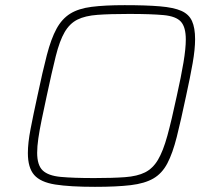

<svg xmlns="http://www.w3.org/2000/svg" viewBox="-20 -716 828 744"><path d="M348 8Q251 8 194 -1Q137 -10 112.5 -38Q88 -66 88 -123Q88 -162 98.5 -216.5Q109 -271 125 -344Q145 -439 161.5 -502.5Q178 -566 199 -604.5Q220 -643 252 -663Q284 -683 335 -689.5Q386 -696 463 -696Q546 -696 599.5 -691.5Q653 -687 682.5 -674Q712 -661 724 -634.5Q736 -608 736 -564Q736 -525 726.5 -471Q717 -417 701 -344Q681 -249 665 -185.5Q649 -122 628.5 -83Q608 -44 574.5 -24.5Q541 -5 486.5 1.5Q432 8 348 8ZM345 -26Q417 -26 464.5 -29.5Q512 -33 542 -48Q572 -63 592 -96.5Q612 -130 628.5 -190Q645 -250 665 -344Q682 -420 691 -474Q700 -528 700 -563Q700 -611 681 -632Q662 -653 614 -657.5Q566 -662 480 -662Q406 -662 358 -658.5Q310 -655 280 -640Q250 -625 230.5 -591.5Q211 -558 196 -498Q181 -438 161 -344Q150 -293 141.5 -252Q133 -211 128.5 -179.5Q124 -148 124 -124Q124 -76 145.5 -55.5Q167 -35 215.5 -30.5Q264 -26 345 -26Z"/></svg>

Font: Saira Expanded Thin
Style: Italic
Weight: 250
Width: 7
Italic angle: -12°
Designer: Hector Gatti with collaboration of the Omnibus-Type team
Foundry: Omnibus-Type
Version: Version 1.101